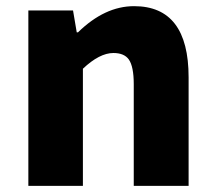

<svg xmlns="http://www.w3.org/2000/svg" viewBox="-20 -603 698 623"><path d="M72 -569H217L229 -498H233Q320 -583 415 -583Q592 -583 592 -352V0H414V-330Q414 -387 398 -410Q383 -431 348 -431Q303 -431 249 -380V0H72Z"/></svg>

Font: KaiGen Gothic KR Heavy
Style: Heavy
Weight: 900
Designer: Ryoko NISHIZUKA  (kana & ideographs); Paul D. Hunt (Latin, Greek & Cyrillic); Wenlong ZHANG  (bopomofo); Sandoll Communi
Foundry: Adobe Systems Incorporated
Version: Version 1.002 March 28, 2018